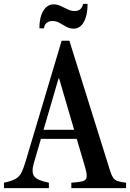

<svg xmlns="http://www.w3.org/2000/svg" viewBox="-38 -972 671 992"><path d="M280.5 -761.5H320.5L531 -89Q538 -66.5 546.2 -54.2Q554.5 -42 570 -36.5Q585.5 -31 613.5 -28V0H330.5V-28Q367.5 -30.5 386.8 -35Q406 -39.5 409.2 -55Q412.5 -70.5 402.5 -105L358.5 -254.5H173.5L137 -130Q123 -82 139 -60.8Q155 -39.5 214.5 -28V0H-17.5V-28Q22.5 -36.5 42.5 -48Q62.5 -59.5 73 -80.5Q83.5 -101.5 94.5 -138.5ZM264.5 -566.5 187 -301.5H345L267.5 -566.5ZM342.5 -824Q322 -824 304.2 -834Q286.5 -844 269.2 -853.8Q252 -863.5 233 -863.5Q214 -863.5 202.5 -853.2Q191 -843 189 -825.5H165.5Q165.5 -883.5 186 -916.5Q206.5 -949.5 239 -949.5Q258 -949.5 276.2 -940.8Q294.5 -932 312.2 -923.5Q330 -915 348 -915Q384 -915 391 -952H414.5Q414.5 -893.5 395.2 -858.8Q376 -824 342.5 -824Z"/></svg>

Font: Libre Caslon Condensed Medium
Style: Regular
Weight: 500
Designer: Pablo Impallari, Rodrigo Fuenzalida, Katja Schimmel, Ertekin Erdin
Foundry: Pablo Impallari, Rodrigo Fuenzalida
Version: Version 2.000; ttfautohint (v1.8.4.7-5d5b);gftools[0.9.33]